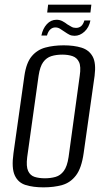

<svg xmlns="http://www.w3.org/2000/svg" viewBox="-20 -794 449 826"><path d="M167 12Q123 12 90.5 2Q58 -8 43.5 -39.5Q29 -71 38 -135L85 -468Q93 -524 116.5 -552Q140 -580 175.5 -589.5Q211 -599 254 -599Q298 -599 330.5 -589Q363 -579 378.5 -551Q394 -523 387 -468L340 -136Q331 -71 307 -39.5Q283 -8 247.5 2Q212 12 167 12ZM173 -27Q198 -27 219 -33Q240 -39 254.5 -58.5Q269 -78 275 -118L323 -468Q329 -508 320 -527Q311 -546 292 -552.5Q273 -559 248 -559Q222 -559 201 -552.5Q180 -546 166 -527Q152 -508 146 -468L97 -118Q92 -78 101 -58.5Q110 -39 129 -33Q148 -27 173 -27ZM301 -640Q288 -640 279 -644.5Q270 -649 257 -658Q249 -663 239.5 -669.5Q230 -676 218 -676Q206 -676 196.5 -667.5Q187 -659 182 -641H158Q164 -671 181.5 -690Q199 -709 223 -709Q237 -709 248.5 -703Q260 -697 270 -689Q280 -683 288 -678.5Q296 -674 307 -674Q320 -674 329 -681.5Q338 -689 343 -706H369Q363 -676 343.5 -658Q324 -640 301 -640ZM183 -740 187 -774H373L369 -740Z"/></svg>

Font: Alumni Sans
Style: Italic
Weight: 400
Italic angle: -8°
Version: Version 1.016